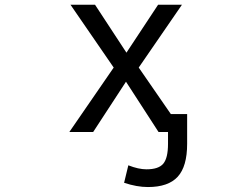

<svg xmlns="http://www.w3.org/2000/svg" viewBox="-20 -544 1040 794"><path d="M501 -206.1 365.2 2H266.6L450.2 -264.6L271.5 -524.4H373L502.9 -326.2L633.8 -524.4H732.4L553.7 -264.6L686.5 -72.3H753.9V50.8Q753.9 144.5 714.8 187Q675.8 229.5 591.8 229.5Q545.9 229.5 493.2 211.9L510.7 139.6Q552.7 156.2 585.9 156.2Q635.7 156.2 655.3 132.8Q674.8 109.4 674.8 50.8V2H642.6H635.7Z"/></svg>

Font: Gen Shin Gothic Monospace Regular
Style: Regular
Weight: 400
Designer: [Source Han Sans]
Ryoko NISHIZUKA  (kana & ideographs); Paul D. Hunt (Latin, Greek & Cyrillic); Wenlong ZHANG  (bopomofo
Version: Version 1.002.20150607